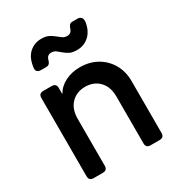

<svg xmlns="http://www.w3.org/2000/svg" viewBox="-185 -910 957 1031"><g transform="rotate(-30 293.0 -394.5)"><path d="M94 0Q66 0 66 -28V-513Q66 -541 94 -541H146Q174 -541 174 -513V-475Q196 -513 236.5 -533Q277 -553 327 -553Q386 -553 432 -527Q478 -501 504.5 -455Q531 -409 531 -350V-28Q531 0 503 0H447Q419 0 419 -28V-319Q419 -379 385.5 -413.5Q352 -448 299 -448Q246 -448 212.5 -413.5Q179 -379 179 -319V-28Q179 0 151 0ZM362 -640Q334 -640 317 -648.5Q300 -657 287 -668.5Q274 -680 262 -689Q250 -698 233 -698Q208 -698 201 -671Q197 -657 190.5 -650.5Q184 -644 172 -644H138Q125 -644 117 -651.5Q109 -659 111 -674Q118 -732 149 -760.5Q180 -789 224 -789Q252 -789 269.5 -780Q287 -771 300 -760Q313 -749 325 -740.5Q337 -732 354 -732Q379 -732 387 -759Q391 -771 397 -778Q403 -785 416 -785H449Q463 -785 470.5 -774.5Q478 -764 475 -745Q466 -694 435 -667Q404 -640 362 -640Z"/></g></svg>

Font: Pitagon Sans Text SemiBold
Style: Regular
Weight: 600
Designer: Travis Tran
Foundry: Pitagon
Version: Version 1.001; ttfautohint (v1.8.4.7-5d5b);gftools[0.9.26]